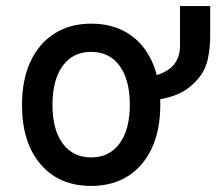

<svg xmlns="http://www.w3.org/2000/svg" viewBox="-20 -601 726 633"><path d="M280.5 12Q174.5 12 113.5 -59.8Q52.5 -131.5 52.5 -255Q52.5 -337.5 80.2 -397.5Q108 -457.5 159.2 -490.2Q210.5 -523 280.5 -523Q351 -523 402.2 -490.8Q453.5 -458.5 481 -398.5Q508.5 -338.5 508.5 -256Q508.5 -173 480.8 -113Q453 -53 402 -20.5Q351 12 280.5 12ZM280.5 -82Q340.5 -82 374.2 -128Q408 -174 408 -256Q408 -338 374.2 -384Q340.5 -430 280.5 -430Q220.5 -430 186.8 -384Q153 -338 153 -255Q153 -173.5 186.8 -127.8Q220.5 -82 280.5 -82ZM466 -268V-345Q523.5 -357 548.5 -382.5Q573.5 -408 573.5 -451V-581H673V-483Q673 -441.5 664.8 -404.8Q656.5 -368 632 -340Q601 -304 560.2 -288.2Q519.5 -272.5 466 -268Z"/></svg>

Font: Overpass Medium
Style: Regular
Weight: 500
Designer: Delve Withrington, Dave Bailey, Thomas Jockin
Foundry: Delve Fonts LLC
Version: Version 4.000